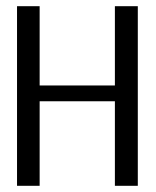

<svg xmlns="http://www.w3.org/2000/svg" viewBox="-20 -600 505 620"><path d="M35 0H108V-273H351V0H425V-580H351V-324H108V-580H35Z"/></svg>

Font: Charger Sport
Style: Df
Weight: 400
Designer: Jasper
Foundry: Cannot Into Space Fonts
Version: Version 1.1